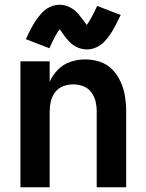

<svg xmlns="http://www.w3.org/2000/svg" viewBox="-20 -788 616 808"><path d="M66 0H189V-320Q189 -341 194 -362Q199 -383 212.5 -400.5Q226 -418 246.5 -425.5Q267 -433 288 -433Q309 -433 329.5 -425.5Q350 -418 363.5 -400.5Q377 -383 382 -362Q387 -341 387 -320V0H511V-320Q511 -352 506 -383Q501 -414 488 -443Q475 -472 453 -495Q431 -518 400.5 -528Q370 -538 339 -538Q307 -538 277 -528Q247 -518 224.5 -495.5Q202 -473 189 -444V-530H66ZM346 -580Q367 -580 387 -589.5Q407 -599 421 -614.5Q435 -630 445 -645Q455 -660 465.5 -680Q476 -700 488 -725L389 -763Q375 -733 364 -713Q353 -693 345 -683Q337 -694 328.5 -705.5Q320 -717 309.5 -729.5Q299 -742 287 -750Q275 -758 261 -763Q247 -768 231 -768Q209 -768 189.5 -758.5Q170 -749 155.5 -733Q141 -717 131 -702Q121 -687 110.5 -667.5Q100 -648 89 -623L188 -585Q201 -615 212 -635Q223 -655 231 -665Q236 -659 241.5 -651Q247 -643 252 -636Q257 -629 263.5 -621.5Q270 -614 277 -607.5Q284 -601 292 -596Q300 -591 308.5 -587.5Q317 -584 326.5 -582Q336 -580 346 -580Z"/></svg>

Font: Iosevka Sparkle
Style: Bold
Weight: 700
Designer: Belleve Invis
Foundry: Belleve Invis
Version: Version 4.5.0; ttfautohint (v1.8.3)